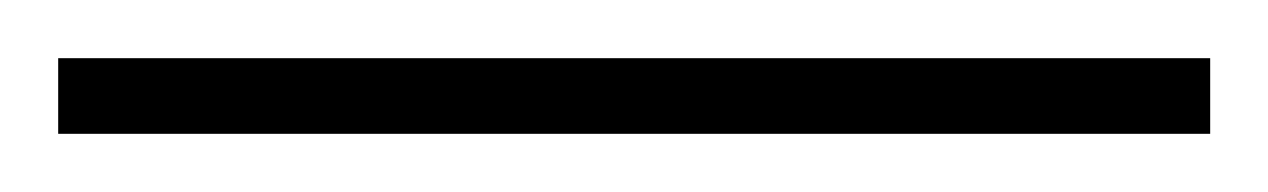

<svg xmlns="http://www.w3.org/2000/svg" viewBox="-22 71 436 66"><path d="M394 117H-2V91H394Z"/></svg>

Font: Noto Sans Lao Looped ExtraCondensed Thin
Style: Regular
Weight: 100
Width: 2
Designer: Mark Frömberg, Ben Mitchell
Foundry: The Fontpad Ltd
Version: Version 1.002; ttfautohint (v1.8.4.7-5d5b)